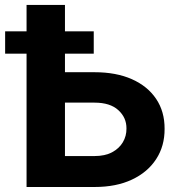

<svg xmlns="http://www.w3.org/2000/svg" viewBox="-40 -747 737 767"><path d="M164.4 -458.5H337.7Q424.4 -458.5 487 -430.6Q549.7 -402.7 583.8 -351.9Q617.9 -301.1 617.5 -232.2Q617.9 -163.7 583.8 -111.3Q549.7 -58.9 487 -29.5Q424.4 0 337.7 0H66.1V-727.3H219.5V-123.6H337.7Q379.3 -123.6 407.7 -138.7Q436.1 -153.8 450.8 -178.8Q465.6 -203.8 465.2 -233.7Q465.6 -277 432.7 -307Q399.9 -337 337.7 -337H164.4ZM-19.5 -532.7V-621.8H334.5V-532.7Z"/></svg>

Font: InterMG
Style: Bold
Weight: 700
Designer: Rasmus Andersson
Foundry: rsms
Version: Version 3.019;December 26, 2023;FontCreator 15.0.0.2955 64-b